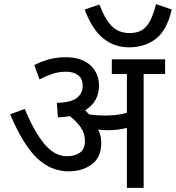

<svg xmlns="http://www.w3.org/2000/svg" viewBox="-20 -909 851 929"><path d="M470 -218Q470 -148 424.5 -114Q379 -80 312 -80Q226 -80 159 -144Q92 -208 29 -356L100 -382Q143 -276 193 -214.5Q243 -153 305 -153Q343 -153 367 -170.5Q391 -188 391 -227Q391 -264 370.5 -293Q350 -322 318 -347Q291 -342 260 -341L255 -411Q323 -413 351.5 -435Q380 -457 380 -494Q380 -530 356.5 -546Q333 -562 302 -562Q265 -562 235 -552Q205 -542 171 -525L146 -594Q172 -608 210.5 -620Q249 -632 298 -632Q376 -632 417.5 -593Q459 -554 459 -495Q459 -417 392 -375Q403 -365 412 -355Q450 -350 486 -350Q518 -350 543 -353Q568 -356 594 -363V-551H521V-622H779V-551H675V0H594V-290Q570 -284 547 -281.5Q524 -279 498 -279Q481 -279 455 -282Q470 -252 470 -218ZM811 -863Q788 -763 734.5 -721.5Q681 -680 604 -680Q532 -680 478 -724.5Q424 -769 390 -863L461 -887Q487 -817 520.5 -783Q554 -749 607 -749Q664 -749 691.5 -785.5Q719 -822 735 -889Z"/></svg>

Font: Go Noto Kurrent-Regular
Style: Regular
Weight: 400
Designer: Monotype Design Team
Foundry: Monotype Imaging Inc.
Version: Version 2.012; ttfautohint (v1.8.4.7-5d5b)